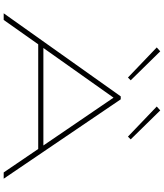

<svg xmlns="http://www.w3.org/2000/svg" viewBox="56 -944 888 1040"><g transform="rotate(90 500.0 -424.0)"><path d="M914 0 787 -187H220L88 0H52L502 -634H518L948 0ZM509 -595 240 -215H768ZM400 -673 237 -829 258 -848 415 -688ZM720 -673 557 -829 578 -848 735 -688Z"/></g></svg>

Font: Inconsolata UltraExpanded ExtraLight
Style: Regular
Weight: 200
Width: 9
Monospace: yes
Designer: Raph Levien, Cyreal, Brenton Simpson
Foundry: Raph Levien, Cyreal, Google
Version: Version 3.001; ttfautohint (v1.8.2.53-6de2)